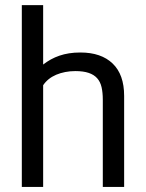

<svg xmlns="http://www.w3.org/2000/svg" viewBox="-20 -736 575 756"><path d="M65.9 -715.8H149.9V-481.9Q164.6 -493.2 180.4 -502Q196.3 -510.7 214.1 -516.8Q231.9 -522.9 252.2 -526.1Q272.5 -529.3 296.4 -529.3Q378.4 -529.3 423.6 -485.8Q468.8 -442.4 468.8 -358.4V0H384.8V-343.3Q384.8 -371.6 379.9 -392.8Q375 -414.1 362.5 -428Q350.1 -441.9 329.1 -449Q308.1 -456.1 276.4 -456.1Q255.9 -456.1 236.8 -452.4Q217.8 -448.7 201.2 -441.7Q184.6 -434.6 171.6 -424.1Q158.7 -413.6 149.9 -400.4V0H65.9Z"/></svg>

Font: Arian AMU
Style: Regular
Weight: 400
Designer: Ruben Hakobyan (Tarumian)
Foundry: Ruben Hakobyan (Tarumian)
Version: Version 4.003